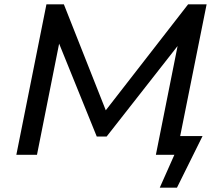

<svg xmlns="http://www.w3.org/2000/svg" viewBox="-20 -720 1023 893"><path d="M723 153 791 0H705L806 -506L476 -85H430L255 -517L152 0H56L196 -700H277L472 -207L855 -700H941L818 -87H922L803 153Z"/></svg>

Font: Montserrat Medium
Style: Italic
Weight: 500
Italic angle: -11.3°
Designer: Julieta Ulanovsky
Foundry: Julieta Ulanovsky
Version: Version 9.000; ttfautohint (v1.8.4.7-5d5b)